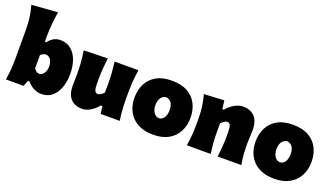

<svg xmlns="http://www.w3.org/2000/svg" viewBox="-74 -1474 3636 2087"><g transform="rotate(20 1744.0 -430.5)"><path d="M447.3 17.6Q405.8 17.6 362.1 -3.2Q318.4 -23.9 280.8 -68.8H266.6L238.3 0H34.7Q43.9 -61 49.1 -119.1Q54.2 -177.2 54.2 -250.5V-577.6Q54.2 -647.5 45.9 -716.1Q37.6 -784.7 16.6 -856.9L317.4 -879.4Q306.6 -811.5 299.1 -736.1Q291.5 -660.6 291.5 -577.6V-531.2H309.1Q366.7 -605 445.3 -605Q521 -605 571 -563.5Q621.1 -522 646.2 -451.7Q671.4 -381.3 671.4 -293.9Q671.4 -232.9 658.2 -176.8Q645 -120.6 617.4 -76.9Q589.8 -33.2 547.6 -7.8Q505.4 17.6 447.3 17.6ZM351.1 -180.7Q388.7 -183.1 408.4 -216.3Q428.2 -249.5 428.2 -291.5Q428.2 -336.4 408.7 -368.7Q389.2 -400.9 351.1 -403.3Q316.4 -401.9 291.5 -374V-222.7Q301.3 -205.1 315.9 -194.1Q330.6 -183.1 351.1 -180.7Z M920.9 17.6Q835.4 17.6 787.4 -33.4Q739.3 -84.5 739.3 -189.5Q739.3 -228 740.7 -257.3Q742.2 -286.6 742.2 -319.8Q742.2 -377.4 739.5 -422.1Q736.8 -466.8 732.2 -506.3Q727.5 -545.9 721.2 -586.4L997.1 -593.3Q989.3 -532.2 984.6 -472.9Q980 -413.6 980 -351.1V-293Q980 -241.2 990.7 -216.3Q1001.5 -191.4 1028.3 -191.4Q1040 -191.4 1061 -205.1Q1082 -218.8 1095.2 -234.4V-351.1Q1095.2 -413.6 1090.3 -469.5Q1085.4 -525.4 1078.1 -586.4H1354Q1347.7 -545.9 1342.8 -506.3Q1337.9 -466.8 1335.4 -422.1Q1333 -377.4 1333 -319.8V-250.5Q1333 -177.2 1337.4 -119.1Q1341.8 -61 1351.6 0H1130.4L1119.6 -85.9H1100.6Q1063.5 -40 1014.6 -11.2Q965.8 17.6 920.9 17.6Z M1742.2 17.6Q1655.8 17.6 1593.8 -7.8Q1531.7 -33.2 1492.2 -76.9Q1452.6 -120.6 1433.8 -176.5Q1415 -232.4 1415 -293.9Q1415 -381.8 1450.2 -452.1Q1485.4 -522.5 1556.6 -563.7Q1627.9 -605 1736.8 -605Q1848.6 -605 1920.9 -563.5Q1993.2 -522 2028.1 -451.4Q2063 -380.9 2063 -293.9Q2063 -204.1 2026.4 -133.8Q1989.7 -63.5 1918.5 -22.9Q1847.2 17.6 1742.2 17.6ZM1740.7 -171.9Q1779.3 -175.3 1800 -208.5Q1820.8 -241.7 1820.8 -293.9Q1820.8 -401.4 1740.7 -414.6Q1700.2 -410.2 1678.5 -378.2Q1656.7 -346.2 1656.7 -293.9Q1656.7 -244.1 1679 -209.7Q1701.2 -175.3 1740.7 -171.9Z M2127.9 0Q2137.2 -61 2142.3 -119.1Q2147.5 -177.2 2147.5 -250.5V-308.6Q2147.5 -377 2139.4 -445.6Q2131.3 -514.2 2110.4 -586.4L2343.3 -598.1L2355 -501H2373.5Q2411.1 -547.4 2460.9 -576.2Q2510.7 -605 2560.1 -605Q2646 -605 2694.6 -553.7Q2743.2 -502.4 2743.2 -397.5Q2743.2 -358.9 2740.5 -321.3Q2737.8 -283.7 2737.8 -250.5Q2737.8 -177.2 2741.7 -119.1Q2745.6 -61 2757.8 0H2483.9Q2491.2 -61 2495.8 -117.4Q2500.5 -173.8 2500.5 -236.8V-288.6Q2500.5 -340.8 2490 -365.7Q2479.5 -390.6 2452.1 -390.6Q2439.9 -390.6 2418.9 -376.7Q2397.9 -362.8 2384.8 -347.2V-236.8Q2384.8 -173.8 2389.6 -117.4Q2394.5 -61 2404.3 0Z M3142.1 17.6Q3055.7 17.6 2993.7 -7.8Q2931.6 -33.2 2892.1 -76.9Q2852.5 -120.6 2833.7 -176.5Q2814.9 -232.4 2814.9 -293.9Q2814.9 -381.8 2850.1 -452.1Q2885.3 -522.5 2956.5 -563.7Q3027.8 -605 3136.7 -605Q3248.5 -605 3320.8 -563.5Q3393.1 -522 3428 -451.4Q3462.9 -380.9 3462.9 -293.9Q3462.9 -204.1 3426.3 -133.8Q3389.6 -63.5 3318.4 -22.9Q3247.1 17.6 3142.1 17.6ZM3140.6 -171.9Q3179.2 -175.3 3200 -208.5Q3220.7 -241.7 3220.7 -293.9Q3220.7 -401.4 3140.6 -414.6Q3100.1 -410.2 3078.4 -378.2Q3056.6 -346.2 3056.6 -293.9Q3056.6 -244.1 3078.9 -209.7Q3101.1 -175.3 3140.6 -171.9Z"/></g></svg>

Font: Pinar-DS3-FD Black
Style: Regular
Weight: 900
Designer: Amin Abedi
Version: Version 3.000